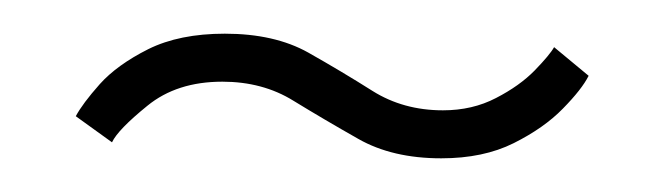

<svg xmlns="http://www.w3.org/2000/svg" viewBox="-20 -734 394 114"><path d="M242 -640Q213 -640 192.8 -651.5Q172.5 -663 154.2 -674.2Q136 -685.5 112 -685.5Q85 -685.5 67.5 -671.2Q50 -657 46.5 -649.5L25 -665Q29 -672.5 39.2 -684Q49.5 -695.5 68 -704.8Q86.5 -714 113.5 -714Q143 -714 163 -702.8Q183 -691.5 201.2 -680Q219.5 -668.5 243 -668.5Q260.5 -668.5 274.5 -675.8Q288.5 -683 297.5 -692.2Q306.5 -701.5 309 -706L329.5 -689Q325.5 -681 314.2 -669.5Q303 -658 285 -649Q267 -640 242 -640Z"/></svg>

Font: Imbue 48pt Light
Style: Regular
Weight: 300
Designer: Tyler Finck
Foundry: Etcetera Type Company
Version: Version 1.102